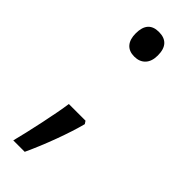

<svg xmlns="http://www.w3.org/2000/svg" viewBox="-229 -572 724 724"><g transform="rotate(45 133.0 -210.0)"><path d="M170.9 -116.2 178.2 -105Q165.5 -56.2 141.6 8.5Q117.7 73.2 91.8 128.9H30.8Q43.9 78.1 59.8 3.4Q75.7 -71.3 82 -116.2ZM71.8 -482.9Q71.8 -548.8 129.9 -548.8Q189.9 -548.8 189.9 -482.9Q189.9 -451.2 173.8 -434.1Q157.7 -417 129.9 -417Q101.6 -417 86.7 -434.1Q71.8 -451.2 71.8 -482.9Z"/></g></svg>

Font: f0_4961  
Style: Regular
Weight: 400
Foundry: Ascender Corporation
Version: Version 1.10